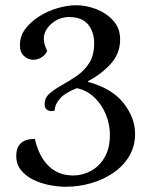

<svg xmlns="http://www.w3.org/2000/svg" viewBox="-20 -475 591 732"><path d="M230 237Q201 237 168 230.5Q135 224 106.5 210Q78 196 60 173.5Q42 151 42 120Q42 93 52.5 79Q63 65 77.5 60Q92 55 102.5 55Q113 55 113 55Q128 121 165 157.5Q202 194 259 194Q294 194 326 177Q358 160 378.5 125.5Q399 91 399 39Q399 0 384 -37.5Q369 -75 341 -102.5Q313 -130 273 -139Q228 -121 210.5 -101Q193 -81 190.5 -67Q188 -53 188 -53Q173 -49 161.5 -55Q150 -61 150 -77Q150 -102 169 -118.5Q188 -135 216 -150.5Q244 -166 272.5 -185.5Q301 -205 320 -234.5Q339 -264 339 -310Q339 -354 315.5 -382Q292 -410 244 -410Q205 -410 176 -384.5Q147 -359 147 -327Q147 -306 160 -281Q152 -264 137 -255.5Q122 -247 107 -247Q88 -247 72 -261Q56 -275 56 -303Q56 -338 77 -365.5Q98 -393 131 -413.5Q164 -434 201 -444.5Q238 -455 270 -455Q309 -455 347.5 -440Q386 -425 412 -396Q438 -367 438 -325Q438 -272 403.5 -233Q369 -194 315 -165V-163Q407 -138 451 -82Q495 -26 495 35Q495 83 472.5 120.5Q450 158 412 184Q374 210 327 223.5Q280 237 230 237Z"/></svg>

Font: Sedan
Style: Regular
Weight: 400
Designer: Sebastian Salazar
Foundry: Sebastian Salazar
Version: Version 1.100; ttfautohint (v1.8.4.7-5d5b)